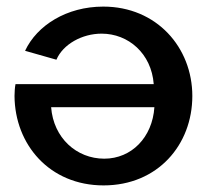

<svg xmlns="http://www.w3.org/2000/svg" viewBox="-20 -552 635 582"><path d="M294 10C458 10 563 -113 563 -261C563 -408 455 -532 293 -532C182 -532 92 -475 56 -398L151 -371C171 -418 229 -450 288 -450C369 -450 439 -390 446 -297H27C25 -288 24 -271 24 -261C25 -114 130 10 294 10ZM296 -71C212 -71 142 -134 135 -227H448C442 -136 379 -71 296 -71Z"/></svg>

Font: FIGSv2-sans-serif SemiBold
Style: Regular
Weight: 600
Designer: Matt McInerney, Pablo Impallari, Rodrigo Fuenzalida,Mirko Velimirovic
Foundry: Matt McInerney, Pablo Impallari, Rodrigo Fuenzalida
Version: Version 4.021;hotconv 1.0.109;makeotfexe 2.5.65596